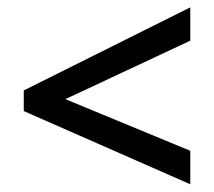

<svg xmlns="http://www.w3.org/2000/svg" viewBox="-20 -593 572 513"><path d="M488.4 -190.1V-100.6L43.5 -296.3V-351.4L488.4 -573.3V-484.3L154.7 -328.1Z"/></svg>

Font: Khula SemiBold
Style: Regular
Weight: 600
Designer: Erin McLaughlin, Steve Matteson
Version: Version 1.002;PS 1.0;hotconv 1.0.72;makeotf.lib2.5.5900; ttf